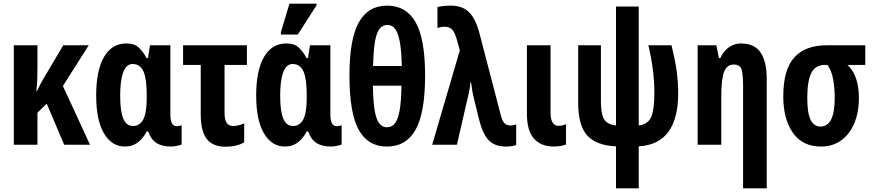

<svg xmlns="http://www.w3.org/2000/svg" viewBox="-20 -796 4806 1056"><path d="M468 -547 326 -323 475 0H333L237 -226L186 -176V0H56V-547H186V-429Q186 -394 185 -361Q184 -328 180 -296H184Q203 -337 220 -365L328 -547Z M667 10Q595 10 552 -62Q509 -134 509 -271Q509 -408 552 -482.5Q595 -557 675 -557Q719 -557 743 -534.5Q767 -512 786 -477H794L805 -547H917V-166Q917 -102 952 -102Q967 -102 979 -107V-2Q974 2 954 6Q934 10 923 10Q871 10 840.5 -9.5Q810 -29 795 -73H787Q766 -33 736.5 -11.5Q707 10 667 10ZM712 -103Q749 -103 768 -139Q787 -175 787 -259V-272Q787 -361 769.5 -402.5Q752 -444 709 -444Q675 -444 658 -399Q641 -354 641 -270Q641 -184 658 -143.5Q675 -103 712 -103Z M1221 11Q1150 11 1117 -32Q1084 -75 1084 -168V-439H987V-547H1338V-439H1215V-174Q1215 -103 1261 -103Q1289 -103 1323 -117V-13Q1281 11 1221 11Z M1547 10Q1475 10 1432 -62Q1389 -134 1389 -271Q1389 -408 1432 -482.5Q1475 -557 1555 -557Q1599 -557 1623 -534.5Q1647 -512 1666 -477H1674L1685 -547H1797V-166Q1797 -102 1832 -102Q1847 -102 1859 -107V-2Q1854 2 1834 6Q1814 10 1803 10Q1751 10 1720.5 -9.5Q1690 -29 1675 -73H1667Q1646 -33 1616.5 -11.5Q1587 10 1547 10ZM1592 -103Q1629 -103 1648 -139Q1667 -175 1667 -259V-272Q1667 -361 1649.5 -402.5Q1632 -444 1589 -444Q1555 -444 1538 -399Q1521 -354 1521 -270Q1521 -184 1538 -143.5Q1555 -103 1592 -103ZM1525 -606V-619L1572 -776H1721V-767L1618 -606Z M2108 10Q2004 10 1953 -82Q1902 -174 1902 -381Q1902 -581 1953.5 -673Q2005 -765 2109 -765Q2214 -765 2266 -673.5Q2318 -582 2318 -381Q2318 -176 2266 -83Q2214 10 2108 10ZM2032 -433H2190Q2188 -519 2178.5 -568Q2169 -617 2152.5 -638Q2136 -659 2110 -659Q2085 -659 2068 -638Q2051 -617 2042.5 -568Q2034 -519 2032 -433ZM2108 -96Q2135 -96 2152 -117.5Q2169 -139 2178 -189Q2187 -239 2188 -325H2031Q2032 -240 2040.5 -189.5Q2049 -139 2066 -117.5Q2083 -96 2108 -96Z M2762 10Q2701 10 2667.5 -25Q2634 -60 2613 -146L2584 -265Q2580 -283 2576.5 -302.5Q2573 -322 2571 -342H2567Q2566 -325 2563.5 -310Q2561 -295 2558 -282L2493 0H2357L2509 -519L2493 -577Q2481 -620 2466 -634.5Q2451 -649 2424 -649Q2414 -649 2404.5 -647Q2395 -645 2386 -642V-757Q2410 -764 2452 -765Q2518 -767 2556.5 -732Q2595 -697 2617 -613L2734 -164Q2742 -131 2754.5 -118.5Q2767 -106 2786 -106Q2806 -106 2819 -112V2Q2793 10 2762 10Z M3023 10Q2954 9 2916 -34.5Q2878 -78 2878 -171V-547H3008V-178Q3008 -104 3052 -104Q3072 -104 3093 -113V-1Q3077 5 3059 7.5Q3041 10 3023 10Z M3368 240V9Q3260 4 3210 -50.5Q3160 -105 3160 -231V-547H3285V-238Q3285 -171 3302 -141Q3319 -111 3368 -106V-760H3493V-106Q3545 -113 3562 -153.5Q3579 -194 3579 -285Q3579 -409 3546 -547H3673Q3693 -468 3701.5 -406Q3710 -344 3710 -282Q3710 -146 3657 -72Q3604 2 3493 9V240Z M4067 240V-324Q4067 -382 4059.5 -411.5Q4052 -441 4015 -441Q3978 -441 3962.5 -401Q3947 -361 3947 -263V0H3817V-547H3920L3934 -477H3942Q3960 -516 3990 -536.5Q4020 -557 4054 -557Q4130 -557 4163.5 -507Q4197 -457 4197 -362V240Z M4495 10Q4394 10 4341 -65.5Q4288 -141 4288 -266Q4288 -414 4349 -480.5Q4410 -547 4527 -547H4739V-439H4641Q4675 -407 4689.5 -360.5Q4704 -314 4704 -259Q4704 -178 4678.5 -117.5Q4653 -57 4606 -23.5Q4559 10 4495 10ZM4493 -100Q4571 -100 4571 -258Q4571 -306 4563 -356Q4555 -406 4531 -439H4517Q4464 -439 4442 -394.5Q4420 -350 4420 -257Q4420 -175 4438 -137.5Q4456 -100 4493 -100Z"/></svg>

Font: Noto Sans ExtraCondensed
Style: Bold
Weight: 700
Width: 2
Designer: Monotype Design Team
Foundry: Monotype Imaging Inc.
Version: Version 2.013; ttfautohint (v1.8.4.7-5d5b)